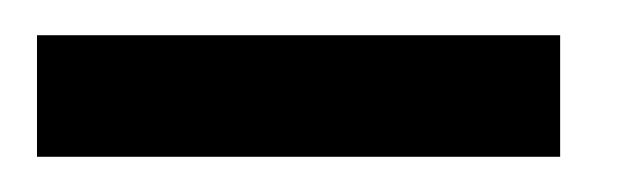

<svg xmlns="http://www.w3.org/2000/svg" viewBox="-20 -549 357 109"><path d="M1 -460V-529H298V-460Z"/></svg>

Font: Genos Thin ExtraBold
Style: Regular
Weight: 800
Version: Version 1.010